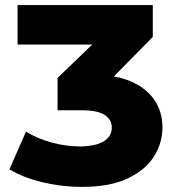

<svg xmlns="http://www.w3.org/2000/svg" viewBox="-20 -720 688 754"><path d="M300 14Q224 14 148 -4Q72 -22 17 -55L82 -203Q128 -175 184 -160Q240 -145 293 -145Q352 -145 385.5 -164Q419 -183 419 -219Q419 -251 390.5 -269Q362 -287 300 -287H206V-414L417 -617L434 -545H49V-700H580V-575L380 -372L286 -427H340Q432 -427 493.5 -400.5Q555 -374 586.5 -327Q618 -280 618 -220Q618 -159 585 -106Q552 -53 482 -19.5Q412 14 300 14Z"/></svg>

Font: Montserrat Thin ExtraBold
Style: Regular
Weight: 800
Version: Version 9.000